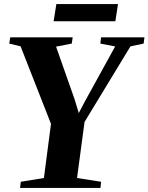

<svg xmlns="http://www.w3.org/2000/svg" viewBox="-20 -927 732 947"><path d="M79 0 82.5 -30.5 196.5 -49 231.5 -316 81.5 -698.5 25.5 -712 30.5 -743H338.5L334 -712L256.5 -697L347.5 -438.5L368.5 -369.5L397.5 -424.5L548 -698L475 -712L478.5 -743H692.5L688.5 -712L623.5 -698.5L397 -325.5L360 -49L478.5 -30.5L475.5 0ZM258 -907H562L549 -822H244.5Z"/></svg>

Font: Merriweather 96pt ExtraBold
Style: Italic
Weight: 800
Italic angle: -7.8°
Version: Version 2.101